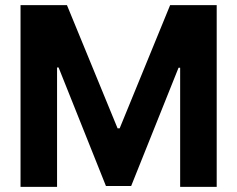

<svg xmlns="http://www.w3.org/2000/svg" viewBox="-20 -727 923 747"><path d="M240.5 -707 437.4 -227.8H445.6L641.9 -707H823.1V0H680.9V-463.4H674.6L490.3 -3.3H392.2L207.9 -464.5H202V0H59.9V-707Z"/></svg>

Font: Pretendard JP Variable
Style: Regular
Weight: 400
Designer: Base glyphs from Inter by Rasmus Andersson; Hangul glyphs from Noto Sans CJK(Source Han Sans) by Jang Soo-young and Kang
Foundry: Kil Hyung-jin
Version: Version 1.307;Glyphs 3.2 (3192)